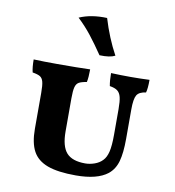

<svg xmlns="http://www.w3.org/2000/svg" viewBox="-84 -832 834 914"><g transform="rotate(10 332.5 -375.0)"><path d="M113 -178V-351Q113 -388 108.5 -405Q104 -422 92.5 -429Q81 -436 56 -440Q50 -464 50 -502Q98 -500 165 -500Q267 -500 323 -502Q323 -463 318 -440Q292 -436 280 -429Q268 -422 263.5 -404.5Q259 -387 259 -351V-191Q259 -119 286.5 -88Q314 -57 377 -57Q399 -57 422 -65Q445 -73 460 -89Q475 -104 482 -133Q489 -162 489 -216V-339Q489 -377 484 -397Q479 -417 466.5 -426.5Q454 -436 429 -440Q424 -466 424 -502Q470 -500 519 -500Q564 -500 610 -502Q610 -459 604 -440Q571 -436 560 -417.5Q549 -399 549 -348V-206Q549 -138 537.5 -97Q526 -56 496 -32Q446 7 343 7Q256 7 206 -11.5Q156 -30 134.5 -70Q113 -110 113 -178ZM226 -735Q283 -760 360 -757Q388 -664 430 -587Q405 -574 355 -576Q321 -626 292 -663Q263 -700 226 -735Z"/></g></svg>

Font: Vollkorn SC
Style: Bold
Weight: 700
Designer: Friedrich Althausen
Foundry: Friedrich Althausen
Version: Version 4.015